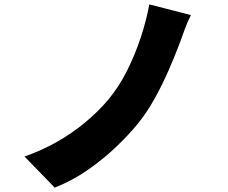

<svg xmlns="http://www.w3.org/2000/svg" viewBox="-20 -808 1040 877"><path d="M852 -739Q836 -708 824 -674.5Q812 -641 802 -614Q780 -555 750.5 -487.5Q721 -420 686 -357Q651 -294 611 -245Q570 -194 511.5 -138Q453 -82 382 -32.5Q311 17 230 49L92 -93Q172 -121 242 -161Q312 -201 370.5 -250Q429 -299 473 -351Q522 -409 559.5 -483.5Q597 -558 623 -637Q649 -716 662 -788Z"/></svg>

Font: Noto Sans JP Thin Black
Style: Regular
Weight: 900
Version: Version 2.004-H2;hotconv 1.0.118;makeotfexe 2.5.65603